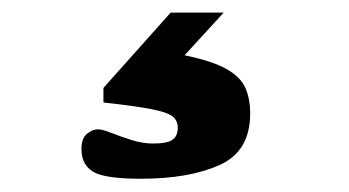

<svg xmlns="http://www.w3.org/2000/svg" viewBox="-20 -44 540 297"><path d="M198 232.5Q141.5 232.5 123.8 221.5Q106 210.5 106 186.5Q106 170 114.5 163Q123 156 131.5 156Q138 156 152 161.5Q166 167 183.2 172.5Q200.5 178 216.5 178Q238.5 178 246.8 172.2Q255 166.5 255 153.5Q255 142.5 246.8 136Q238.5 129.5 214 124.8Q189.5 120 140 114.5V92L244 -24.5H326L265.5 41.5Q309 50.5 330.8 63Q352.5 75.5 359.8 92.5Q367 109.5 367 131.5Q367 190 319.8 211.2Q272.5 232.5 198 232.5Z"/></svg>

Font: Newsreader Caption ExtraBold
Style: Regular
Weight: 800
Designer: Hugues Gentile
Foundry: Production Type
Version: Version 1.001